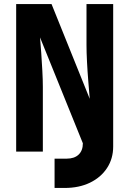

<svg xmlns="http://www.w3.org/2000/svg" viewBox="-20 -750 640 950"><path d="M250 180V35H310Q348 35 369 15Q390 -5 390 -41L178 -565Q181 -533 184 -489Q187 -445 189.5 -400Q192 -355 192 -320V0H60V-730H235L424 -261Q421 -298 417 -346.5Q413 -395 410.5 -443.5Q408 -492 408 -526V-730H540V-25Q540 35 509.5 81.5Q479 128 425 154Q371 180 300 180Z"/></svg>

Font: NKDuy Mono ExtraBold
Style: Regular
Weight: 800
Monospace: yes
Designer: NKDuy
Foundry: NKDuy
Version: Version 2.251; ttfautohint (v1.8.4.7-5d5b)